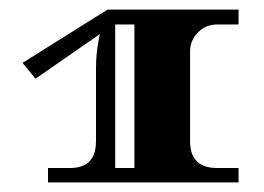

<svg xmlns="http://www.w3.org/2000/svg" viewBox="-20 -742 549 400"><path d="M477 -691H432Q409 -691 392.5 -674.5Q376 -658 376 -635V-448Q376 -392 432 -392H477V-362H80V-392H126Q180 -392 180 -448V-600Q180 -631 186 -661L188 -671L54 -578L27 -611L204 -722H477ZM220 -691V-392H260V-691Z"/></svg>

Font: Diplomata
Style: Regular
Weight: 400
Width: 7
Designer: Eduardo Rodriguez Tunni
Foundry: Eduardo Rodriguez Tunni
Version: Version 1.001